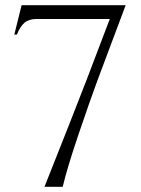

<svg xmlns="http://www.w3.org/2000/svg" viewBox="-20 -618 542 738"><path d="M120 -545Q91 -545 74 -530.5Q57 -516 45 -485H35L63 -598H463L355 -310Q325 -229 281.5 -100.5Q238 28 221 100Q221 100 151 100Q264 -184 314 -314L402 -545Z"/></svg>

Font: Cinzel Decorative
Style: Regular
Weight: 400
Designer: Natanael Gama
Version: Version 1.001;PS 001.001;hotconv 1.0.56;makeotf.lib2.0.21325